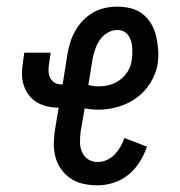

<svg xmlns="http://www.w3.org/2000/svg" viewBox="-20 -548 540 576"><path d="M273 8Q251 8 230 3.5Q209 -1 192 -12.5Q175 -24 163 -41Q151 -58 146 -78.5Q141 -99 141.5 -121Q142 -143 146 -165L156 -225Q138 -225 121 -229Q104 -233 90 -241.5Q76 -250 66 -263.5Q56 -277 51 -293Q46 -309 46 -326.5Q46 -344 49 -362L53 -390H132L128 -362Q126 -351 125.5 -339.5Q125 -328 129 -318Q133 -308 141.5 -301.5Q150 -295 162 -295H168L182 -384Q185 -402 190.5 -420Q196 -438 205.5 -455Q215 -472 229 -486.5Q243 -501 259.5 -510.5Q276 -520 294.5 -524Q313 -528 331 -528Q353 -528 373 -523Q393 -518 408.5 -505.5Q424 -493 434 -476Q444 -459 448.5 -439Q453 -419 454.5 -398Q456 -377 453 -356Q448 -327 431.5 -300Q415 -273 389.5 -254.5Q364 -236 334 -227.5Q304 -219 276 -219Q265 -219 254.5 -220Q244 -221 234 -223L222 -154Q220 -138 220 -122Q220 -106 226 -92Q232 -78 244.5 -70Q257 -62 273 -62Q287 -62 300.5 -68Q314 -74 324 -84.5Q334 -95 341.5 -108Q349 -121 353 -134L421 -108Q413 -85 399.5 -63Q386 -41 366 -24.5Q346 -8 321.5 0Q297 8 273 8ZM277 -289Q293 -289 309.5 -293.5Q326 -298 340.5 -309Q355 -320 364 -335Q373 -350 375 -367Q377 -377 377 -387Q377 -397 376.5 -406.5Q376 -416 373 -425.5Q370 -435 364.5 -442.5Q359 -450 350.5 -454Q342 -458 331 -458Q317 -458 303 -450Q289 -442 280 -429Q271 -416 266 -401.5Q261 -387 258 -373L245 -293Q253 -291 261 -290Q269 -289 277 -289Z"/></svg>

Font: Iosevka Curly Slab
Style: Italic
Weight: 400
Italic angle: -9°
Monospace: yes
Designer: Belleve Invis
Foundry: Belleve Invis
Version: Version 22.1.2; ttfautohint (v1.8.4)